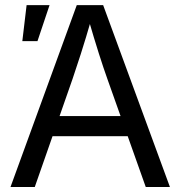

<svg xmlns="http://www.w3.org/2000/svg" viewBox="-20 -748 722 768"><path d="M22 0 287.1 -727.5H392.6L659.7 0H563L409.2 -433.1Q394.5 -474.1 375.7 -533Q356.9 -591.8 330.1 -684.1H349.1Q322.3 -591.3 303 -531.5Q283.7 -471.7 270.5 -433.1L119.1 0ZM156.2 -203.1V-283.7H525.9V-203.1ZM69.3 -583.5 86.4 -727.5H178.2L129.9 -583.5Z"/></svg>

Font: Inter 18pt
Style: Regular
Weight: 400
Designer: Rasmus Andersson
Foundry: rsms
Version: Version 4.001;git-66647c0bb